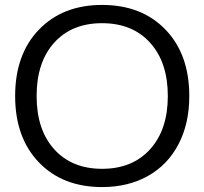

<svg xmlns="http://www.w3.org/2000/svg" viewBox="-20 -757 836 786"><path d="M397.9 8.8Q236.3 8.8 139.2 -92.3Q42 -193.4 42 -363.8Q42 -534.7 139.4 -635.7Q236.8 -736.8 397.9 -736.8Q560.1 -736.8 657.5 -635.7Q754.9 -534.7 754.9 -363.8Q754.9 -250.5 710.4 -166Q666 -81.5 585.2 -36.4Q504.4 8.8 397.9 8.8ZM129.9 -363.8Q129.9 -225.6 202.1 -145.8Q274.4 -65.9 397.9 -65.9Q522 -65.9 594.5 -146Q667 -226.1 667 -363.8Q667 -502 594.5 -582Q522 -662.1 397.9 -662.1Q273.9 -662.1 201.9 -582.3Q129.9 -502.4 129.9 -363.8Z"/></svg>

Font: Lumene Sans
Style: Regular
Weight: 400
Designer: Deni Anggara
Version: Version 1.003;Glyphs 3.1.2 (3151)